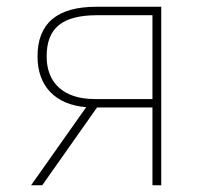

<svg xmlns="http://www.w3.org/2000/svg" viewBox="-20 -548 603 568"><path d="M72 0H105L267 -230H431V0H457V-528H265C149 -528 91 -479 91 -381C91 -292 145 -238 235 -231ZM260 -255C169 -255 118 -302 118 -381C118 -466 165 -503 268 -503H431V-255Z"/></svg>

Font: Noto Sans Mono SemiCondensed Thin
Style: Regular
Weight: 100
Width: 4
Designer: Monotype Design Team
Foundry: Monotype Imaging Inc.
Version: Version 2.014